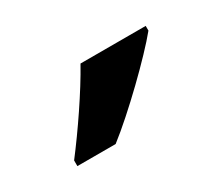

<svg xmlns="http://www.w3.org/2000/svg" viewBox="-46 -928 409 352"><g transform="rotate(-30 158.5 -752.0)"><path d="M277 -822V-832H139C114 -787 73 -727 40 -684V-672H121C169 -709 247 -785 277 -822Z"/></g></svg>

Font: Noto Sans Malayalam UI SemiCondensed SemiBold
Style: Regular
Weight: 600
Width: 4
Designer: Jelle Bosma - Monotype Design Team
Foundry: Monotype Imaging Inc.
Version: Version 2.104